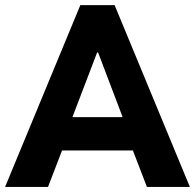

<svg xmlns="http://www.w3.org/2000/svg" viewBox="-25 -740 771 760"><path d="M293 -719.7H428.7L726.6 0H556.6L501 -144.5H220.7L165 0H-4.9ZM460.4 -276.4 363.3 -532.2H359.4L261.7 -276.4Z"/></svg>

Font: Reddit Sans Vanilla ExtraBold
Style: Regular
Weight: 800
Designer: Stephen Hutchings
Foundry: Reddit
Version: Version 1.013